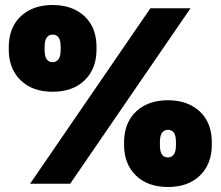

<svg xmlns="http://www.w3.org/2000/svg" viewBox="-20 -723 880 766"><path d="M190 -357Q109 -357 62 -403Q15 -449 15 -525V-535Q15 -586 36 -623.5Q57 -661 96.5 -682Q136 -703 190 -703Q244 -703 283.5 -682Q323 -661 344 -624Q365 -587 365 -535V-525Q365 -449 318 -403Q271 -357 190 -357ZM190 -475Q204 -475 213 -486Q222 -497 222 -525V-535Q222 -563 213.5 -574Q205 -585 190 -585Q176 -585 167 -574Q158 -563 158 -535V-525Q158 -497 166.5 -486Q175 -475 190 -475ZM100 10 580 -690H740L260 10ZM650 23Q569 23 522 -23Q475 -69 475 -145V-155Q475 -206 496 -243.5Q517 -281 556.5 -302Q596 -323 650 -323Q704 -323 743.5 -302Q783 -281 804 -244Q825 -207 825 -155V-145Q825 -69 778 -23Q731 23 650 23ZM650 -95Q664 -95 673 -106Q682 -117 682 -145V-155Q682 -183 673.5 -194Q665 -205 650 -205Q636 -205 627 -194Q618 -183 618 -155V-145Q618 -117 626.5 -106Q635 -95 650 -95Z"/></svg>

Font: Golos Text
Style: Bold
Weight: 700
Designer: A.Korolkova, Vitaly Kuzmin
Foundry: ParaType Ltd
Version: Version 2.004